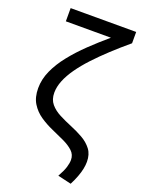

<svg xmlns="http://www.w3.org/2000/svg" viewBox="-172 -797 809 1093"><g transform="rotate(20 232.0 -250.0)"><path d="M401 219.5 319.5 200.5Q341 162 348.8 136.5Q356.5 111 356.5 92Q356.5 60 333.8 38.8Q311 17.5 275 0.5Q239 -16.5 198.8 -34Q158.5 -51.5 122.5 -76Q86.5 -100.5 63.8 -137.2Q41 -174 41 -229Q41 -283 64.8 -335.8Q88.5 -388.5 129.8 -440.2Q171 -492 223.2 -542Q275.5 -592 332 -640H59V-720H456V-651.5Q401 -605.5 352.8 -560.8Q304.5 -516 264.5 -473Q224.5 -430 195.8 -389.2Q167 -348.5 151.5 -310Q136 -271.5 136 -236Q136 -195 158.2 -168.5Q180.5 -142 216 -123.8Q251.5 -105.5 290.8 -89.5Q330 -73.5 365.2 -53.5Q400.5 -33.5 423 -4Q445.5 25.5 445.5 71Q445.5 91 440.8 114Q436 137 426.2 163.2Q416.5 189.5 401 219.5Z"/></g></svg>

Font: Geologica Cursive Light
Style: Regular
Weight: 300
Designer: Sindre Bremnes, Frode Helland
Foundry: Monokrom Skriftforlag AS
Version: Version 1.010;gftools[0.9.28]